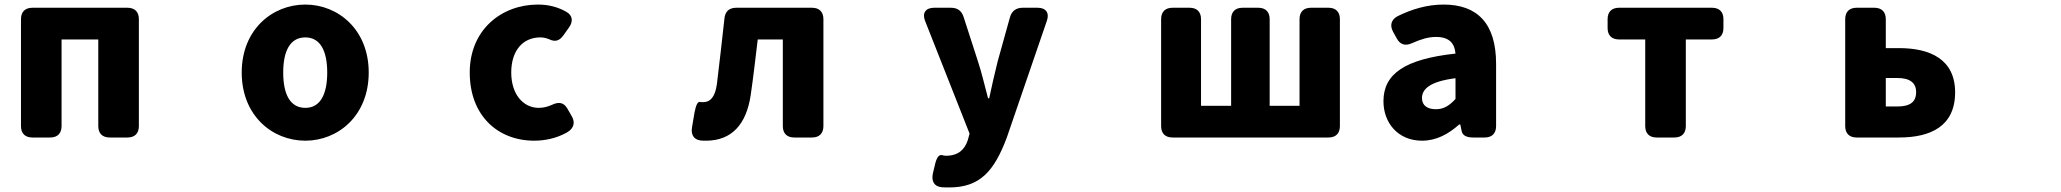

<svg xmlns="http://www.w3.org/2000/svg" viewBox="-20 -563 9040 842"><path d="M72 -479V-10C72 22 90 40 122 40H200C232 40 250 22 250 -10V-390H411V-10C411 22 429 40 461 40H539C571 40 589 22 589 -10V-479C589 -511 571 -529 539 -529H122C90 -529 72 -511 72 -479Z M1319 54C1463 54 1597 -56 1597 -245C1597 -433 1463 -543 1319 -543C1174 -543 1040 -433 1040 -245C1040 -56 1174 54 1319 54ZM1222 -245C1222 -339 1252 -399 1319 -399C1385 -399 1415 -339 1415 -245C1415 -150 1385 -90 1319 -90C1252 -90 1222 -150 1222 -245Z M2323 54C2368 54 2420 44 2466 18C2498 0 2503 -27 2487 -54L2468 -87C2452 -115 2429 -117 2400 -103C2382 -95 2363 -90 2343 -90C2274 -90 2222 -150 2222 -245C2222 -339 2271 -399 2350 -399C2363 -399 2375 -396 2388 -391C2412 -379 2432 -382 2450 -407L2475 -442C2494 -468 2492 -495 2464 -511C2429 -531 2388 -543 2339 -543C2180 -543 2040 -433 2040 -245C2040 -56 2163 54 2323 54Z M3076 54C3189 54 3253 -18 3272 -145C3284 -226 3293 -309 3303 -390H3413V-10C3413 22 3431 40 3463 40H3541C3573 40 3591 22 3591 -10V-479C3591 -511 3573 -529 3541 -529H3209C3178 -529 3160 -513 3157 -482C3146 -386 3136 -290 3124 -195C3116 -136 3094 -115 3064 -115C3059 -115 3054 -115 3049 -116C3040 -118 3032 -102 3026 -71L3015 -6C3009 25 3021 49 3052 53C3060 54 3068 54 3076 54Z M4143 259C4278 259 4340 187 4395 41L4571 -472C4583 -506 4567 -529 4531 -529H4465C4436 -529 4417 -515 4409 -487L4355 -293C4342 -239 4329 -186 4318 -132H4313C4298 -188 4286 -241 4269 -293L4206 -488C4197 -516 4179 -529 4150 -529H4076C4039 -529 4023 -505 4037 -471L4232 23L4224 52C4211 92 4183 120 4129 120C4123 120 4116 119 4110 117C4097 115 4087 129 4080 160L4071 198C4064 230 4076 255 4109 258C4119 259 4130 259 4143 259Z M5072 -479V-10C5072 22 5090 40 5122 40H5806C5838 40 5856 22 5856 -10V-479C5856 -511 5838 -529 5806 -529H5729C5697 -529 5679 -511 5679 -479V-99H5548V-479C5548 -511 5530 -529 5498 -529H5429C5397 -529 5379 -511 5379 -479V-99H5247V-479C5247 -511 5229 -529 5197 -529H5122C5090 -529 5072 -511 5072 -479Z M6216 54C6279 54 6332 25 6379 -17H6384L6390 12C6394 31 6411 40 6441 40H6491C6523 40 6541 22 6541 -10V-283C6541 -461 6458 -543 6311 -543C6239 -543 6172 -523 6109 -492C6081 -477 6074 -452 6089 -424L6105 -395C6120 -367 6143 -360 6173 -374C6211 -391 6244 -401 6277 -401C6335 -401 6359 -374 6363 -328C6141 -304 6047 -239 6047 -119C6047 -24 6111 54 6216 54ZM6216 -133C6216 -173 6252 -206 6363 -220V-129C6337 -101 6313 -84 6277 -84C6240 -84 6216 -100 6216 -133Z M7080 -390H7195V-10C7195 22 7213 40 7245 40H7323C7355 40 7373 22 7373 -10V-390H7488C7520 -390 7538 -408 7538 -440V-479C7538 -511 7520 -529 7488 -529H7080C7048 -529 7030 -511 7030 -479V-440C7030 -408 7048 -390 7080 -390Z M8072 -479V-10C8072 22 8090 40 8122 40H8308C8446 40 8554 -9 8554 -158C8554 -302 8446 -352 8308 -352H8250V-479C8250 -511 8232 -529 8200 -529H8122C8090 -529 8072 -511 8072 -479ZM8250 -96V-221H8300C8357 -221 8383 -199 8383 -159C8383 -116 8357 -96 8300 -96Z"/></svg>

Font: コーポレート・ロゴ（ラウンド）ver3 Bold
Style: Regular
Weight: 700
Designer: [KANA_main] LOGOTYPE.JP [Source Han Sans] Ryoko NISHIZUKA 西塚涼子 (kana, bopomofo & ideographs); Paul D. Hunt (Latin, Greek
Version: Version 12.001;FEAKit 1.0